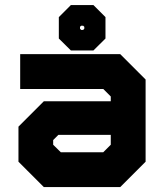

<svg xmlns="http://www.w3.org/2000/svg" viewBox="-20 -760 666 780"><path d="M158 0 55 -103V-245.5L158 -348.5H430V-368L399.5 -398.5H62V-540H468.5L571.5 -437V-103L468.5 0ZM194.5 -69 130.5 -132V-225L183.5 -278H502V-137L433 -69ZM194.5 -69H433L502 -137V-403L437 -467H124.5H437L502 -403V-278H183.5L130.5 -225V-132ZM227 -141.5H399.5L430 -172V-212H217L196 -191V-172ZM268 -555 219 -603.5V-690.5L268 -739.5H359.5L408.5 -690.5V-603.5L359.5 -555ZM287 -597.5H341L367 -623V-673L341 -699H287L261 -673V-623ZM287 -597.5 261 -623V-673L287 -699H341L367 -673V-623L341 -597.5ZM309.5 -638.5H318L322.5 -643.5V-651L318 -655.5H309.5L305 -651V-643.5Z"/></svg>

Font: Tourney Thin Black
Style: Regular
Weight: 900
Version: Version 1.015